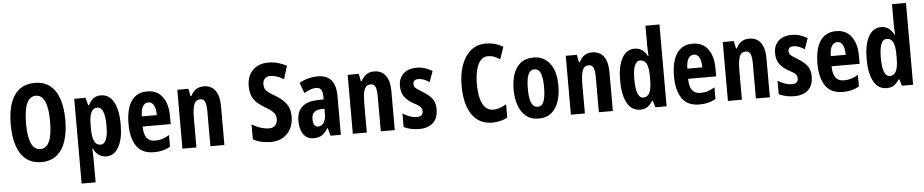

<svg xmlns="http://www.w3.org/2000/svg" viewBox="-49 -1148 8545 1776"><g transform="rotate(-5 4223.5 -260.0)"><path d="M549.8 -357.9Q549.8 -244.6 522.2 -162.1Q494.6 -79.6 438.5 -34.9Q382.3 9.8 296.9 9.8Q210.9 9.8 154.5 -35.4Q98.1 -80.6 70.6 -163.1Q43 -245.6 43 -358.9Q43 -539.1 107.7 -632.1Q172.4 -725.1 296.9 -725.1Q383.3 -725.1 439.2 -680.7Q495.1 -636.2 522.5 -554Q549.8 -471.7 549.8 -357.9ZM185.1 -357.9Q185.1 -110.8 296.9 -110.8Q352.5 -110.8 380.4 -171.4Q408.2 -231.9 408.2 -357.9Q408.2 -606 296.9 -606Q185.1 -606 185.1 -357.9Z M896 -557.1Q973.1 -557.1 1014.9 -482.9Q1056.6 -408.7 1056.6 -272Q1056.6 -140.1 1014.9 -65.2Q973.1 9.8 899.9 9.8Q862.3 9.8 831.5 -10.3Q800.8 -30.3 779.8 -71.8H774.9Q777.3 -40.5 778.1 -17.3Q778.8 5.9 778.8 21V240.2H648.9V-546.9H753.9L772.9 -475.1H779.8Q804.7 -522.9 831.8 -540Q858.9 -557.1 896 -557.1ZM855 -446.8Q814.9 -446.8 796.9 -408.9Q778.8 -371.1 778.8 -287.1V-259.8Q778.8 -178.2 797.4 -140.6Q815.9 -103 855 -103Q924.8 -103 924.8 -271Q924.8 -446.8 855 -446.8Z M1326.7 -556.2Q1418.9 -556.2 1468.3 -489.3Q1517.6 -422.4 1517.6 -309.1V-235.8H1256.8Q1257.8 -164.1 1283.2 -130.1Q1308.6 -96.2 1360.8 -96.2Q1395.5 -96.2 1426.5 -105.2Q1457.5 -114.3 1492.7 -136.2V-27.8Q1428.7 9.8 1342.8 9.8Q1229.5 9.8 1179.2 -65.4Q1128.9 -140.6 1128.9 -270Q1128.9 -408.2 1178.7 -482.2Q1228.5 -556.2 1326.7 -556.2ZM1329.6 -454.1Q1297.4 -454.1 1278.3 -425Q1259.3 -396 1257.8 -330.1H1397Q1397 -388.2 1379.4 -421.1Q1361.8 -454.1 1329.6 -454.1Z M1851.6 -557.1Q1920.9 -557.1 1958.3 -507.1Q1995.6 -457 1995.6 -361.8V0H1865.7V-324.2Q1865.7 -381.8 1854 -411.4Q1842.3 -440.9 1809.6 -440.9Q1768.6 -440.9 1752.2 -400.9Q1735.8 -360.8 1735.8 -263.2V0H1606V-546.9H1709L1722.7 -477.1H1731Q1768.1 -557.1 1851.6 -557.1Z M2638.2 -209Q2638.2 -144.5 2612.3 -95.2Q2586.4 -45.9 2539.3 -18.1Q2492.2 9.8 2428.2 9.8Q2383.3 9.8 2343 1.2Q2302.7 -7.3 2262.2 -28.8V-168.9Q2301.3 -143.6 2343.3 -130.4Q2385.3 -117.2 2420.9 -117.2Q2460 -117.2 2479.5 -139.6Q2499 -162.1 2499 -194.8Q2499 -218.3 2491.7 -236.1Q2484.4 -253.9 2463.6 -271.7Q2442.9 -289.6 2402.8 -313Q2360.8 -337.9 2330.3 -364.7Q2299.8 -391.6 2283.4 -429.2Q2267.1 -466.8 2267.1 -522.9Q2266.6 -613.8 2320.3 -669.4Q2374 -725.1 2470.2 -724.1Q2513.7 -724.1 2555.4 -712.4Q2597.2 -700.7 2635.7 -679.2L2598.1 -558.1Q2529.8 -599.1 2475.1 -599.1Q2439.9 -599.1 2421.9 -579.6Q2403.8 -560.1 2403.8 -529.8Q2403.8 -504.4 2411.6 -486.8Q2419.4 -469.2 2441.2 -452.4Q2462.9 -435.5 2503.9 -412.1Q2570.8 -373 2604.5 -326.4Q2638.2 -279.8 2638.2 -209Z M2914.1 -557.1Q2993.7 -557.1 3035.4 -508.1Q3077.1 -459 3077.1 -361.8V0H2981.9L2960.9 -73.2H2958Q2933.1 -31.2 2902.6 -10.7Q2872.1 9.8 2823.7 9.8Q2778.3 9.8 2750.2 -14.6Q2722.2 -39.1 2709.5 -78.1Q2696.8 -117.2 2696.8 -161.1Q2696.8 -246.6 2744.1 -290.5Q2791.5 -334.5 2878.9 -337.9L2946.8 -340.8V-362.8Q2946.8 -407.7 2932.9 -429.9Q2918.9 -452.1 2887.2 -452.1Q2839.4 -452.1 2774.9 -414.1L2738.8 -511.2Q2814.9 -557.1 2914.1 -557.1ZM2946.8 -253.9 2910.2 -252Q2828.1 -247.6 2828.1 -167Q2828.1 -94.2 2877 -94.2Q2907.7 -94.2 2927.2 -124Q2946.8 -153.8 2946.8 -204.1Z M3433.6 -557.1Q3502.9 -557.1 3540.3 -507.1Q3577.6 -457 3577.6 -361.8V0H3447.8V-324.2Q3447.8 -381.8 3436 -411.4Q3424.3 -440.9 3391.6 -440.9Q3350.6 -440.9 3334.2 -400.9Q3317.9 -360.8 3317.9 -263.2V0H3188V-546.9H3291L3304.7 -477.1H3313Q3350.1 -557.1 3433.6 -557.1Z M3980 -160.2Q3980 -76.7 3933.8 -33.4Q3887.7 9.8 3804.7 9.8Q3765.1 9.8 3729.2 2.2Q3693.4 -5.4 3661.6 -21V-147Q3688 -128.9 3722.7 -116Q3757.3 -103 3793 -103Q3849.6 -103 3849.6 -152.8Q3849.6 -173.3 3835 -190.7Q3820.3 -208 3767.6 -234.9Q3716.8 -262.7 3688.7 -302.7Q3660.6 -342.8 3660.6 -401.9Q3660.6 -474.1 3705.6 -515.6Q3750.5 -557.1 3828.6 -557.1Q3868.7 -557.1 3904.1 -546.1Q3939.5 -535.2 3973.6 -514.2L3938 -414.1Q3914.6 -429.7 3888.7 -440.4Q3862.8 -451.2 3835.9 -451.2Q3786.6 -451.2 3786.6 -408.2Q3786.6 -394 3792.5 -383.8Q3798.3 -373.5 3815.7 -361.1Q3833 -348.6 3866.7 -328.1Q3917 -298.8 3948.5 -261Q3980 -223.1 3980 -160.2Z M4495.1 -606Q4453.1 -606 4425.5 -573.5Q4397.9 -541 4384.5 -484.4Q4371.1 -427.7 4371.1 -355Q4371.1 -235.8 4405 -172.4Q4439 -108.9 4502 -108.9Q4535.2 -108.9 4564.9 -120.1Q4594.7 -131.3 4624 -147V-24.9Q4562 9.8 4481.9 9.8Q4361.3 9.8 4295.2 -85.4Q4229 -180.7 4229 -356Q4229 -462.4 4258.8 -545.7Q4288.6 -628.9 4345.7 -676.5Q4402.8 -724.1 4484.9 -724.1Q4571.8 -724.1 4645 -680.2L4606 -566.9Q4579.6 -585 4552.7 -595.5Q4525.9 -606 4495.1 -606Z M5121.1 -274.9Q5121.1 -199.2 5100.6 -134.3Q5080.1 -69.3 5034.2 -29.8Q4988.3 9.8 4912.1 9.8Q4841.3 9.8 4795.4 -29.1Q4749.5 -67.9 4727.3 -132.8Q4705.1 -197.8 4705.1 -274.9Q4705.1 -357.4 4726.8 -421.1Q4748.5 -484.9 4794.7 -521Q4840.8 -557.1 4914.1 -557.1Q5008.8 -557.1 5064.9 -484.4Q5121.1 -411.6 5121.1 -274.9ZM4836.9 -272.9Q4836.9 -187.5 4855 -143.8Q4873 -100.1 4913.1 -100.1Q4953.6 -100.1 4970.7 -143.8Q4987.8 -187.5 4987.8 -274.9Q4987.8 -361.3 4970.7 -404.1Q4953.6 -446.8 4913.1 -446.8Q4873 -446.8 4855 -404.3Q4836.9 -361.8 4836.9 -272.9Z M5458.5 -557.1Q5527.8 -557.1 5565.2 -507.1Q5602.5 -457 5602.5 -361.8V0H5472.7V-324.2Q5472.7 -381.8 5460.9 -411.4Q5449.2 -440.9 5416.5 -440.9Q5375.5 -440.9 5359.1 -400.9Q5342.8 -360.8 5342.8 -263.2V0H5212.9V-546.9H5315.9L5329.6 -477.1H5337.9Q5375 -557.1 5458.5 -557.1Z M5856 9.8Q5776.9 9.8 5735.4 -65.4Q5693.8 -140.6 5693.8 -273.9Q5693.8 -407.7 5735.4 -482.4Q5776.9 -557.1 5851.6 -557.1Q5929.2 -557.1 5970.7 -477.1H5975.6Q5974.1 -508.8 5972.9 -531.5Q5971.7 -554.2 5971.7 -569.8V-759.8H6101.6V0H5997.6L5979.5 -60.1H5971.7Q5947.8 -23.4 5921.6 -6.8Q5895.5 9.8 5856 9.8ZM5894.5 -99.1Q5933.6 -99.1 5952.6 -137.2Q5971.7 -175.3 5971.7 -256.8V-288.1Q5971.7 -369.1 5953.4 -406.5Q5935.1 -443.8 5894.5 -443.8Q5825.7 -443.8 5825.7 -274.9Q5825.7 -99.1 5894.5 -99.1Z M6391.6 -556.2Q6483.9 -556.2 6533.2 -489.3Q6582.5 -422.4 6582.5 -309.1V-235.8H6321.8Q6322.8 -164.1 6348.1 -130.1Q6373.5 -96.2 6425.8 -96.2Q6460.4 -96.2 6491.5 -105.2Q6522.5 -114.3 6557.6 -136.2V-27.8Q6493.7 9.8 6407.7 9.8Q6294.4 9.8 6244.1 -65.4Q6193.8 -140.6 6193.8 -270Q6193.8 -408.2 6243.7 -482.2Q6293.5 -556.2 6391.6 -556.2ZM6394.5 -454.1Q6362.3 -454.1 6343.3 -425Q6324.2 -396 6322.8 -330.1H6461.9Q6461.9 -388.2 6444.3 -421.1Q6426.8 -454.1 6394.5 -454.1Z M6916.5 -557.1Q6985.8 -557.1 7023.2 -507.1Q7060.5 -457 7060.5 -361.8V0H6930.7V-324.2Q6930.7 -381.8 6918.9 -411.4Q6907.2 -440.9 6874.5 -440.9Q6833.5 -440.9 6817.1 -400.9Q6800.8 -360.8 6800.8 -263.2V0H6670.9V-546.9H6773.9L6787.6 -477.1H6795.9Q6833 -557.1 6916.5 -557.1Z M7462.9 -160.2Q7462.9 -76.7 7416.7 -33.4Q7370.6 9.8 7287.6 9.8Q7248 9.8 7212.2 2.2Q7176.3 -5.4 7144.5 -21V-147Q7170.9 -128.9 7205.6 -116Q7240.2 -103 7275.9 -103Q7332.5 -103 7332.5 -152.8Q7332.5 -173.3 7317.9 -190.7Q7303.2 -208 7250.5 -234.9Q7199.7 -262.7 7171.6 -302.7Q7143.6 -342.8 7143.6 -401.9Q7143.6 -474.1 7188.5 -515.6Q7233.4 -557.1 7311.5 -557.1Q7351.6 -557.1 7387 -546.1Q7422.4 -535.2 7456.5 -514.2L7420.9 -414.1Q7397.5 -429.7 7371.6 -440.4Q7345.7 -451.2 7318.8 -451.2Q7269.5 -451.2 7269.5 -408.2Q7269.5 -394 7275.4 -383.8Q7281.2 -373.5 7298.6 -361.1Q7315.9 -348.6 7349.6 -328.1Q7399.9 -298.8 7431.4 -261Q7462.9 -223.1 7462.9 -160.2Z M7723.6 -556.2Q7815.9 -556.2 7865.2 -489.3Q7914.6 -422.4 7914.6 -309.1V-235.8H7653.8Q7654.8 -164.1 7680.2 -130.1Q7705.6 -96.2 7757.8 -96.2Q7792.5 -96.2 7823.5 -105.2Q7854.5 -114.3 7889.6 -136.2V-27.8Q7825.7 9.8 7739.7 9.8Q7626.5 9.8 7576.2 -65.4Q7525.9 -140.6 7525.9 -270Q7525.9 -408.2 7575.7 -482.2Q7625.5 -556.2 7723.6 -556.2ZM7726.6 -454.1Q7694.3 -454.1 7675.3 -425Q7656.2 -396 7654.8 -330.1H7793.9Q7793.9 -388.2 7776.4 -421.1Q7758.8 -454.1 7726.6 -454.1Z M8145 9.8Q8065.9 9.8 8024.4 -65.4Q7982.9 -140.6 7982.9 -273.9Q7982.9 -407.7 8024.4 -482.4Q8065.9 -557.1 8140.6 -557.1Q8218.3 -557.1 8259.8 -477.1H8264.6Q8263.2 -508.8 8262 -531.5Q8260.7 -554.2 8260.7 -569.8V-759.8H8390.6V0H8286.6L8268.6 -60.1H8260.7Q8236.8 -23.4 8210.7 -6.8Q8184.6 9.8 8145 9.8ZM8183.6 -99.1Q8222.7 -99.1 8241.7 -137.2Q8260.7 -175.3 8260.7 -256.8V-288.1Q8260.7 -369.1 8242.4 -406.5Q8224.1 -443.8 8183.6 -443.8Q8114.7 -443.8 8114.7 -274.9Q8114.7 -99.1 8183.6 -99.1Z"/></g></svg>

Font: Open Sans Condensed
Style: Bold
Weight: 700
Width: 3
Designer: Monotype Design Team
Foundry: Monotype Imaging Inc.
Version: Version 3.003; ttfautohint (v1.8.4)